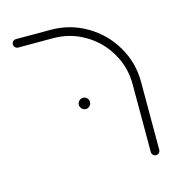

<svg xmlns="http://www.w3.org/2000/svg" viewBox="-84 -595 638 676"><g transform="rotate(-15 235.0 -257.5)"><path d="M403.7 4.1Q397.4 4.1 393 -0.6Q388.5 -5.2 388.5 -11.5V-259.3Q388.5 -321.1 357.6 -373.7Q326.7 -426.3 274.3 -457Q221.9 -487.8 160 -487.8H32.6Q26.3 -487.8 21.9 -492.4Q17.4 -497 17.4 -503.3Q17.4 -509.6 21.9 -514.1Q26.3 -518.5 32.6 -518.5H160Q230 -518.5 289.6 -483.5Q349.3 -448.5 384.3 -388.9Q419.3 -329.3 419.3 -259.3V-11.5Q419.3 -5.2 414.6 -0.6Q410 4.1 403.7 4.1ZM186.7 -237.8Q186.7 -245.9 192.8 -251.9Q198.9 -257.8 207.4 -257.8Q215.6 -257.8 221.5 -251.9Q227.4 -245.9 227.4 -237.8Q227.4 -229.3 221.5 -223.1Q215.6 -217 207.4 -217Q198.9 -217 192.8 -223.1Q186.7 -229.3 186.7 -237.8Z"/></g></svg>

Font: 26F Galaxy Hebrew Ultra Light
Style: Regular
Weight: 200
Designer: C₂₉H₂₅N₃O₅
Version: Version 1.000